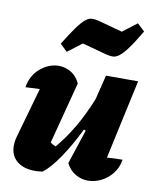

<svg xmlns="http://www.w3.org/2000/svg" viewBox="-86 -826 735 901"><g transform="rotate(10 282.0 -376.0)"><path d="M290 -57 344 -221 335 -225Q296 -145 254.5 -84Q213 -23 178 3Q159 6 142 6Q87 6 55.5 -20.5Q24 -47 24 -93Q24 -115 30 -136L98 -376Q64 -374 30 -373Q40 -432 81 -465.5Q122 -499 168 -499Q198 -499 225.5 -483Q253 -467 269 -433L192 -138Q204 -129 218 -124Q261 -175 297 -236.5Q333 -298 364 -375L393 -492H546L464 -114Q500 -117 538 -117Q532 -78 509.5 -50Q487 -22 456.5 -7Q426 8 394 8Q363 8 335 -8Q307 -24 290 -57ZM192 -570 158 -603Q191 -657 213 -687Q235 -717 251 -730Q267 -743 281 -743.5Q295 -744 313 -740L430 -708L498 -760L533 -727Q500 -671 477.5 -640.5Q455 -610 438.5 -598Q422 -586 408 -586Q394 -586 378 -590L260 -622Z"/></g></svg>

Font: Piazzolla ExtraBold
Style: Italic
Weight: 800
Italic angle: -11.3°
Designer: Juan Pablo del Peral
Foundry: Huerta Tipografica
Version: Version 1.330